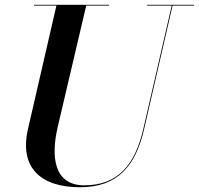

<svg xmlns="http://www.w3.org/2000/svg" viewBox="-20 -770 833 805"><path d="M122.5 -750V-746.5H216.5L97.5 -230C59.5 -66 152 15 315 15C473 15 548.5 -73 584.5 -230L703.5 -746.5H793V-750H597V-746.5H700L581 -230C546 -77.5 473.5 7 333.5 7C204.5 7 193 -115 222.5 -240L341.5 -746.5H437.5V-750Z"/></svg>

Font: Bodoni* 48pt Medium
Style: Italic
Weight: 500
Italic angle: -13°
Version: Version 2.3